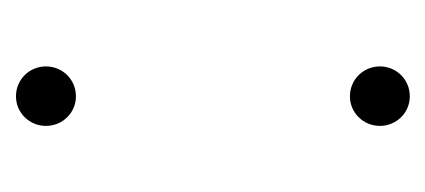

<svg xmlns="http://www.w3.org/2000/svg" viewBox="-168 -366 540 244"><g transform="rotate(-90 102.0 -244.0)"><path d="M101.6 6.8C123 6.8 139.6 -10.3 139.6 -31.2C139.6 -52.2 123 -69.3 101.6 -69.3C80.6 -69.3 64 -52.2 64 -31.2C64 -10.3 80.6 6.8 101.6 6.8ZM101.6 -417.5C123 -417.5 139.6 -434.6 139.6 -455.6C139.6 -476.6 123 -493.7 101.6 -493.7C80.6 -493.7 64 -476.6 64 -455.6C64 -434.6 80.6 -417.5 101.6 -417.5Z"/></g></svg>

Font: Raveo Display Display ExLight
Style: Regular
Weight: 200
Designer: Jakub Foglar, Rasmus Andersson (Inter)
Foundry: Jakubfoglar.com
Version: Version 1.100;Glyphs 3.2.3 (3260)